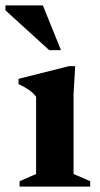

<svg xmlns="http://www.w3.org/2000/svg" viewBox="-49 -690 368 710"><path d="M229 -445.5 223 -341.5V-46.5L284.5 -20V0H23.5V-20L84.5 -46.5V-332.5Q74 -346.5 56.5 -358.5Q39 -370.5 19.5 -379V-398.5L206.5 -445.5ZM176.5 -504.5H133L-29 -652V-670H109.5Z"/></svg>

Font: Newsreader 16pt
Style: Bold
Weight: 700
Designer: Hugues Gentile
Foundry: Production Type
Version: Version 1.003; ttfautohint (v1.8.3)